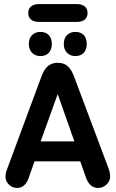

<svg xmlns="http://www.w3.org/2000/svg" viewBox="-20 -915 569 945"><path d="M375 -121 402 -44Q420 10 463 10Q487 10 504.5 -7Q522 -24 522 -46Q522 -64 515 -84L345 -537Q332 -573 313 -589.5Q294 -606 264 -606Q235 -606 215.5 -589.5Q196 -573 183 -536L14 -80Q10 -70 8.5 -61.5Q7 -53 7 -45Q7 -23 24 -6.5Q41 10 64 10Q105 10 122 -42L150 -121ZM346 -219H180L264 -452ZM179 -758Q154 -758 138 -742.5Q122 -727 122 -699Q122 -671 138 -655Q154 -639 179 -639Q205 -639 220 -655Q235 -671 235 -699Q235 -727 220 -742.5Q205 -758 179 -758ZM351 -758Q326 -758 310 -742.5Q294 -727 294 -699Q294 -671 310 -655Q326 -639 351 -639Q377 -639 392 -655Q407 -671 407 -699Q407 -727 392 -742.5Q377 -758 351 -758ZM173 -895Q147 -895 133 -883.5Q119 -872 119 -851Q119 -830 133 -818.5Q147 -807 173 -807H357Q383 -807 397 -818.5Q411 -830 411 -851Q411 -872 397 -883.5Q383 -895 357 -895Z"/></svg>

Font: Beiruti
Style: Bold
Weight: 700
Designer: Arlette Boutros
Foundry: Boutros
Version: Version 1.41